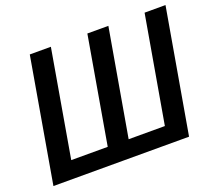

<svg xmlns="http://www.w3.org/2000/svg" viewBox="-119 -874 1166 1036"><g transform="rotate(-20 463.5 -355.5)"><path d="M265.1 -710.9 159.2 -98.6H368.7L474.6 -710.9H595.2L488.8 -98.6H696.8L803.2 -710.9H923.3L799.8 0H21L144 -710.9Z"/></g></svg>

Font: Roboto Medium
Style: Italic
Weight: 500
Italic angle: -12°
Designer: Google
Version: Version 2.134; 2016